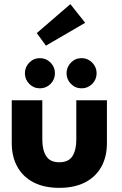

<svg xmlns="http://www.w3.org/2000/svg" viewBox="-20 -894 587 926"><path d="M184.1 -219.9Q184.1 -170.4 202.9 -140.9Q221.7 -111.4 265.9 -111.4Q310.7 -111.4 329.4 -140.9Q348 -170.4 348 -219.9V-410.5H495.7V-203.9Q495.7 -138.1 468.8 -89.6Q441.8 -41 390.5 -14.5Q339.2 12 265.9 12Q193 12 141.8 -14.5Q90.6 -41 63.7 -89.6Q36.7 -138.1 36.7 -203.9V-410.5H184.1ZM172.6 -613.6Q202.5 -613.6 223.8 -592.1Q245 -570.6 245 -540.6Q245 -510.6 223.8 -489.3Q202.5 -468 172.6 -468Q142.3 -468 121.2 -489.4Q100.1 -510.9 100.1 -540.6Q100.1 -570.4 121.2 -592Q142.3 -613.6 172.6 -613.6ZM373.6 -613.6Q403.4 -613.6 424.7 -592.1Q445.9 -570.6 445.9 -540.6Q445.9 -510.6 424.7 -489.3Q403.4 -468 373.6 -468Q343.2 -468 322.1 -489.4Q301 -510.9 301 -540.6Q301 -570.4 322.1 -592Q343.2 -613.6 373.6 -613.6ZM201.4 -673.8 157.4 -734.4 319.3 -874.1 390.9 -784.1Z"/></svg>

Font: League Spartan Extralight
Style: Regular
Weight: 200
Foundry: The League of Moveable Type
Version: Version 2.300; ttfautohint (v1.8.3)